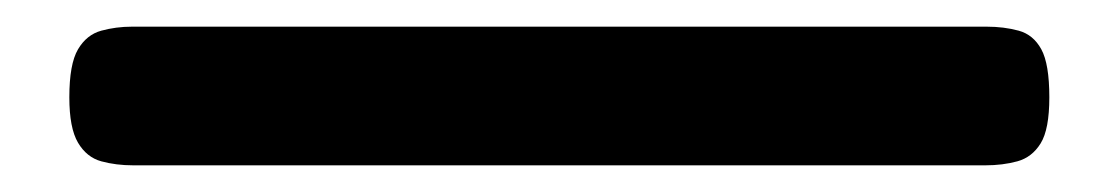

<svg xmlns="http://www.w3.org/2000/svg" viewBox="-20 45 837 144"><path d="M80 169Q67 169 56 166Q45 163 38.5 152Q32 141 32 118Q32 93 38.5 82Q45 71 56 68Q67 65 79 65H720Q733 65 744 68Q755 71 761 82Q767 93 767 118Q767 142 760.5 152.5Q754 163 743 166Q732 169 719 169Z"/></svg>

Font: Fredoka Medium
Style: Regular
Weight: 500
Designer: Ben Nathan
Foundry: Milena B. Brandão, Ben Nathan
Version: Version 2.001